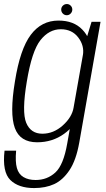

<svg xmlns="http://www.w3.org/2000/svg" viewBox="-44 -702 524 952"><path d="M125 230.5Q182 230.5 224.8 210.8Q267.5 191 300.5 141.8Q333.5 92.5 349 5L454.5 -594H410L377 -485.5L289.5 8.5Q271 116 230.5 153.2Q190 190.5 132.5 190.5Q97 190.5 72.8 176.2Q48.5 162 39.8 131.2Q31 100.5 36 45H-21.5Q-33.5 150.5 7.2 190.5Q48 230.5 125 230.5ZM140 3.5Q215.5 3.5 273.5 -38.2Q331.5 -80 340.5 -130L321 -169Q313 -121 267.2 -80Q221.5 -39 166 -39Q108.5 -39 86 -93Q63.5 -147 89 -298Q114 -449.5 156.8 -503.2Q199.5 -557 257.5 -557Q313 -557 344 -516.2Q375 -475.5 367 -428L398.5 -463.5Q407 -510.5 364.2 -555.2Q321.5 -600 246 -600Q161.5 -600 108.5 -529.2Q55.5 -458.5 30 -298Q3.5 -138.5 29.5 -67.5Q55.5 3.5 140 3.5ZM287 -626.5Q298.5 -626.5 306.5 -635Q314.5 -643.5 314.5 -654.5Q314.5 -666 306.5 -674Q298.5 -682 287.5 -682Q276 -682 267.8 -674Q259.5 -666 259.5 -654.5Q259.5 -643 267.5 -634.8Q275.5 -626.5 287 -626.5Z"/></svg>

Font: Anybody SemiCondensed Light
Style: Italic
Weight: 300
Width: 4
Italic angle: -10°
Version: Version 1.113;gftools[0.9.25]